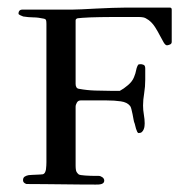

<svg xmlns="http://www.w3.org/2000/svg" viewBox="-20 -497 502 517"><path d="M51.3 -1.5Q42 -4.4 42 -11.7Q42 -18.6 46.6 -21.5Q51.3 -24.4 57.1 -25.4Q61 -25.9 66.7 -26.1Q72.3 -26.4 77.9 -26.6Q83.5 -26.9 88.4 -27.1Q93.3 -27.3 95.7 -27.8Q99.1 -28.8 101.1 -32.5Q103 -36.1 103.8 -41Q104.5 -45.9 104.7 -51Q105 -56.2 105 -60.1V-432.6Q105 -439.5 104 -442.6Q103 -445.8 97.7 -446.8Q91.3 -448.2 84 -449.2Q76.7 -450.2 69.8 -450.2Q63 -450.2 56.2 -450.9Q49.3 -451.7 42.5 -452.6Q40 -453.6 34.9 -455.8Q29.8 -458 29.8 -460.4Q29.8 -470.2 39.1 -471.2H176.3Q182.1 -471.2 199.5 -471.9Q216.8 -472.7 238.3 -473.9Q259.8 -475.1 282.2 -475.8Q304.7 -476.6 320.8 -476.6H437Q442.4 -476.6 442.4 -471.2V-384.3Q442.4 -378.9 437.3 -377Q432.1 -375 429.7 -375Q425.3 -375 420.7 -382.8Q416 -390.6 410.4 -401.6Q404.8 -412.6 397.5 -424.1Q390.1 -435.5 380.4 -442.9Q371.6 -449.2 365.7 -450.2Q359.9 -451.2 354.5 -451.2H317.9H280.3Q265.1 -451.2 250.5 -450.9Q235.8 -450.7 223.4 -450.2Q210.9 -449.7 201.7 -449Q192.4 -448.2 189 -447.8Q183.6 -446.3 183.6 -441.9V-271Q183.6 -265.6 185.8 -262Q188 -258.3 192.9 -257.8Q213.9 -253.9 235.8 -253.2Q257.8 -252.4 277.3 -252.4H302.7Q313 -257.8 324.7 -267.8Q336.4 -277.8 340.8 -289.1Q343.3 -294.9 344.5 -299.3Q345.7 -303.7 346.4 -307.1Q347.2 -310.5 347.9 -313.5Q348.6 -316.4 350.1 -319.3Q352.1 -323.2 353.5 -323.7Q355 -324.2 359.4 -324.2Q361.8 -324.2 366.5 -322.5Q371.1 -320.8 371.1 -312.5V-282.2Q371.1 -263.7 368.2 -245.8Q365.2 -228 365.2 -212.9Q365.2 -200.7 367.4 -188.2Q369.6 -175.8 369.6 -164.6Q369.6 -161.6 369.1 -157.2Q368.7 -152.8 366.9 -148.7Q365.2 -144.5 362.1 -141.6Q358.9 -138.7 353.5 -138.7Q351.1 -138.7 349.4 -142.3Q347.7 -146 346.2 -150.6Q344.7 -155.3 343.8 -159.9Q342.8 -164.6 341.8 -166.5Q340.8 -168.5 339.6 -175.3Q338.4 -182.1 336.9 -189.7Q335.4 -197.3 333.7 -203.6Q332 -210 330.1 -211.9Q322.3 -221.7 305.4 -224.1Q288.6 -226.6 266.6 -226.6H197.3Q190.4 -226.6 187 -220.7Q183.6 -214.8 183.6 -209.5V-50.8Q183.6 -43.9 184.6 -38.6Q185.5 -33.2 191.4 -27.8Q192.9 -26.4 197.8 -25.6Q202.6 -24.9 209 -24.4Q215.3 -23.9 222.2 -23.7Q229 -23.4 234.4 -23.4H245.6Q250.5 -23.4 255.6 -19.8Q260.7 -16.1 260.7 -10.7Q260.7 -6.8 258.5 -4.6Q256.3 -2.4 253.2 -1.5Q250 -0.5 245.8 -0.2Q241.7 0 237.8 0Q217.3 0 194.3 -0.2Q171.4 -0.5 147.2 -0.7Q123 -1 98.6 -1.2Q74.2 -1.5 51.3 -1.5Z"/></svg>

Font: IM FELL French Canon SC
Style: Regular
Weight: 400
Designer: Igino Marini
Foundry: Igino Marini
Version: 3.00